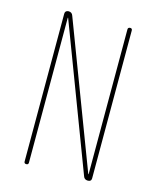

<svg xmlns="http://www.w3.org/2000/svg" viewBox="-110 -807 721 884"><g transform="rotate(15 250.0 -365.0)"><path d="M89.8 -9.8V-713.9Q89.8 -729.5 106.4 -730.5Q123 -730.5 127.9 -714.8L387.7 -30.3Q387.7 -29.3 388.7 -29.3Q389.6 -29.3 389.6 -30.3V-719.7Q389.6 -729.5 399.9 -730Q410.2 -730.5 410.2 -719.7V-15.6Q410.2 0 393.6 0Q377 0 372.1 -14.6L112.3 -700.2Q112.3 -701.2 111.3 -701.2Q110.4 -701.2 110.4 -700.2V-9.8Q110.4 0 100.1 0Q89.8 0 89.8 -9.8Z"/></g></svg>

Font: Rounded Mgen+ 1mn thin
Style: Regular
Weight: 100
Designer: [Source Han Sans]
Ryoko NISHIZUKA  (kana & ideographs); Paul D. Hunt (Latin, Greek & Cyrillic); Wenlong ZHANG  (bopomofo
Version: Version 1.059.20150602